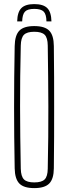

<svg xmlns="http://www.w3.org/2000/svg" viewBox="-20 -936 342 961"><path d="M151.5 -915.5Q196.5 -915.5 216.5 -895.5Q236.5 -875.5 237.5 -829H212.5Q212 -864 198.8 -877.8Q185.5 -891.5 151.5 -891.5Q118 -891.5 105 -877.8Q92 -864 91 -829H66Q67 -875.5 87 -895.5Q107 -915.5 151.5 -915.5ZM151.5 5.5Q99 5.5 76.8 -17.5Q54.5 -40.5 53.5 -93.5Q52 -175 51.2 -250.5Q50.5 -326 50.5 -399.8Q50.5 -473.5 51.2 -548.8Q52 -624 53.5 -705.5Q54.5 -759.5 76.8 -782.5Q99 -805.5 151.5 -805.5Q204 -805.5 226.5 -782.5Q249 -759.5 249.5 -705.5Q250.5 -624 250.8 -548.5Q251 -473 251 -399.5Q251 -326 250.8 -250.5Q250.5 -175 249.5 -93.5Q249 -40.5 226.5 -17.5Q204 5.5 151.5 5.5ZM151.5 -23Q188.5 -23 203.5 -38Q218.5 -53 219 -91.5Q221 -174.5 221.5 -251.5Q222 -328.5 222 -403Q222 -477.5 221 -552.8Q220 -628 219 -708Q218.5 -747 203.5 -762Q188.5 -777 151.5 -777Q115 -777 100 -762Q85 -747 84 -708Q82 -628 81.2 -552.8Q80.5 -477.5 80.5 -403Q80.5 -328.5 81.5 -251.5Q82.5 -174.5 84 -91.5Q85 -53 100 -38Q115 -23 151.5 -23Z"/></svg>

Font: Big Shoulders Display ExtraLight
Style: Regular
Weight: 250
Designer: Patric King
Foundry: XO Type Co
Version: Version 2.002